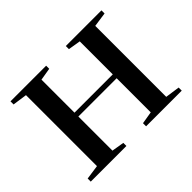

<svg xmlns="http://www.w3.org/2000/svg" viewBox="-118 -697 876 876"><g transform="rotate(-45 320.5 -259.0)"><path d="M27 0V-20L97 -30V-488L27 -498V-518H257V-498L197 -488V-275H444V-488L384 -498V-518H614V-498L544 -488V-30L614 -20V0H384V-20L444 -30V-250H197V-30L257 -20V0Z"/></g></svg>

Font: Prata
Style: Regular
Weight: 400
Designer: Ivan Petrov
Foundry: Cyreal
Version: Version 2.000